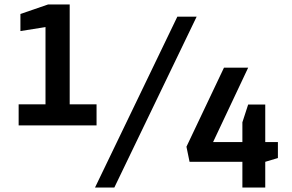

<svg xmlns="http://www.w3.org/2000/svg" viewBox="-20 -845 1315 865"><path d="M408 0 779 -770H866L495 0ZM1072 0V-116H834L820 -184L989 -540H1098L940 -205H1072V-294L1098 -374H1175V-205H1232V-133L1175 -116V0ZM185 -280V-723L72 -705V-782L197 -825H294V-280ZM64 -280V-375H415V-280Z"/></svg>

Font: Exo Thin SemiBold
Style: Regular
Weight: 600
Version: Version 2.000